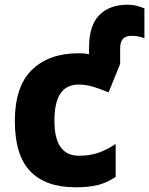

<svg xmlns="http://www.w3.org/2000/svg" viewBox="-20 -785 633 815"><path d="M43 -271Q43 -418 115.5 -488.5Q188 -559 314 -559Q339 -559 358 -555V-583Q358 -677 401.5 -721Q445 -765 522 -765Q543 -765 562 -760Q581 -755 593 -749V-623Q566 -633 538 -633Q514 -633 502 -620Q490 -607 490 -579V-514L441 -393Q400 -410 371 -418Q342 -426 314 -426Q262 -426 236.5 -388Q211 -350 211 -272Q211 -124 315 -124Q361 -124 397.5 -136.5Q434 -149 471 -174V-34Q435 -10 397 0Q359 10 300 10Q174 10 108.5 -58Q43 -126 43 -271Z"/></svg>

Font: Noto Sans UI ExtraBold
Style: Regular
Weight: 800
Designer: Monotype Design Team
Foundry: Monotype Imaging Inc.
Version: Version 1.001